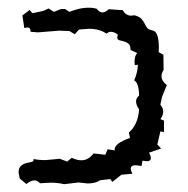

<svg xmlns="http://www.w3.org/2000/svg" viewBox="-20 -470 484 494"><path d="M30.8 -10.7 27.8 -25.9Q27.8 -38.1 33.9 -43.2Q40 -48.3 47.1 -50.3Q54.2 -52.2 60.3 -53.2Q66.4 -54.2 66.4 -58.6L65.9 -61Q78.1 -58.1 97.7 -58.1L133.8 -61.5L152.8 -54.2L164.6 -64Q177.7 -57.6 189.5 -57.6Q207.5 -57.6 220.7 -75.2L251 -71.8L256.8 -85.9L275.4 -83L274.9 -85.4Q274.9 -101.1 314.5 -115.2L311.5 -128.9Q335 -148.9 337.9 -188.5Q330.1 -199.7 330.1 -209Q330.1 -217.8 337.9 -224.1Q337.4 -256.8 325.2 -263.2Q333.5 -281.7 335 -303.2L326.7 -302.7L326.2 -311.5Q326.2 -326.2 333 -333.5L315.9 -341.3Q315.9 -353.5 310.5 -357.7Q305.2 -361.8 298.8 -363.5Q292.5 -365.2 287.1 -366.5Q281.7 -367.7 281.7 -374L283.2 -380.9Q273.9 -388.2 265.1 -388.2Q259.3 -388.2 253.9 -383.3Q236.8 -396 208 -396L183.1 -394L172.4 -381.8L158.7 -390.1L131.8 -391.1L77.6 -386.7L58.6 -388.2V-389.6Q58.6 -399.4 50.3 -399.4L42.5 -397.9L37.6 -430.2L56.2 -444.3L63.5 -436L91.3 -441.9L105 -448.2L118.7 -439.5L137.2 -446.8H147.5L158.7 -439.5Q185.1 -450.2 207 -450.2Q220.7 -450.2 229 -447.3Q235.4 -438 243.7 -438Q251 -438 259.8 -446.3L295.9 -443.8Q303.7 -429.7 317.4 -429.7L325.7 -430.7Q338.9 -427.2 344 -421.4Q349.1 -415.5 352.1 -409.4Q355 -403.3 358.6 -398.4Q362.3 -393.6 373 -391.6Q388.7 -388.2 388.7 -347.7L388.2 -335.9L400.4 -329.1L400.9 -290Q395.5 -281.2 395.5 -273.9Q395.5 -261.7 409.2 -251L397 -221.2L392.6 -200.7Q399.9 -191.9 399.9 -182.6Q399.9 -172.9 392.6 -163.6L401.9 -159.7V-130.4L392.6 -131.8L384.8 -98.1L394.5 -87.9L363.3 -77.1Q368.2 -68.8 368.2 -63Q368.2 -55.2 357.4 -55.2L346.7 -56.6L344.2 -43L329.1 -44.9Q316.4 -44.9 316.4 -36.1Q316.4 -30.8 320.8 -22.9L292.5 -20.5L269 -2L263.7 -9.3L237.8 -6.3Q225.6 2 205.6 2L182.1 -0.5L145 3.9Q128.9 0 109.9 0L83 1.5Q76.2 -5.9 68.4 -5.9Q59.6 -5.9 47.9 3.4Z"/></svg>

Font: Truetypewriter PolyglOTT
Style: Regular
Weight: 400
Designer: Sergey Beatoff a.k.a. Sam_T
Version: Version 3.76